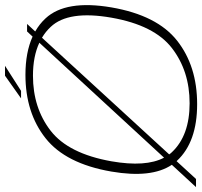

<svg xmlns="http://www.w3.org/2000/svg" viewBox="-52 -762 806 766"><g transform="rotate(-90 351.0 -379.0)"><path d="M-12.5 0 76.5 -96.5Q22 -177.5 49.5 -337.5Q81 -520 182.5 -600.2Q284 -680.5 435.5 -680.5Q525 -680.5 588 -652L608.5 -674H638.5L608.5 -641.5Q638.5 -624.5 661 -600Q735.5 -519.5 704.5 -337.5Q673 -155 571.5 -75.2Q470 4.5 318.5 4.5Q167.5 4.5 93 -75.5Q92 -76.5 91 -77.5L20 0ZM322 -25.5Q450.5 -25.5 542 -96Q633.5 -166.5 663.5 -337.5Q693.5 -509 627 -579.5Q608 -600 583.5 -614.5L118 -107Q122 -101 127 -96Q193.5 -25.5 322 -25.5ZM105 -127.5 563.5 -625Q509 -650.5 432 -650.5Q303.5 -650.5 212.2 -579.8Q121 -509 90.5 -337.5Q66.5 -200 105 -127.5ZM341.5 -698 432 -762H471.5L371.5 -698Z"/></g></svg>

Font: Anybody ExtraExpanded ExtraLight
Style: Italic
Weight: 200
Width: 8
Italic angle: -10°
Designer: Tyler Finck
Foundry: Etcetera Type Company
Version: Version 1.010; ttfautohint (v1.8.3) -l 8 -r 50 -G 200 -x 14 